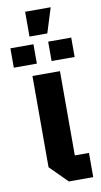

<svg xmlns="http://www.w3.org/2000/svg" viewBox="-137 -932 512 976"><g transform="rotate(-10 119.0 -444.0)"><path d="M47 -560H189V-125H262V0H136L47 -89ZM-39 -618V-718H80V-618ZM156 -618V-718H275V-618ZM67 -760V-888H199L159 -760Z"/></g></svg>

Font: Tektur SemiCondensed SemiBold
Style: Regular
Weight: 600
Width: 4
Designer: Adam Jagosz
Foundry: Adam Jagosz
Version: Version 1.005;gftools[0.9.30]